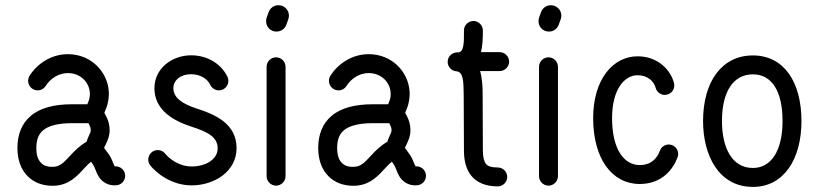

<svg xmlns="http://www.w3.org/2000/svg" viewBox="-20 -714 3178 743"><path d="M47.4 -141.1C47.4 -96.7 60.5 -58.6 86.9 -32.2C110.4 -8.3 144.5 5.4 184.6 4.9C248.5 4.9 283.2 -38.1 308.6 -65.4C315.9 -73.7 324.2 -81.5 332.5 -88.4L341.8 -74.2C347.2 -66.4 350.1 -51.3 361.3 -31.7C375 -8.8 400.4 6.3 431.6 2.9C449.7 1 464.4 -14.6 464.4 -33.7C464.4 -56.6 444.3 -72.3 423.8 -70.3C416.5 -84 413.6 -98.6 402.3 -115.2C392.1 -130.4 383.3 -139.6 382.8 -142.1L389.6 -155.8C397.5 -172.9 404.3 -188.5 404.3 -210.4C404.3 -231 398.9 -248 391.1 -263.7C384.8 -276.4 383.8 -276.4 383.8 -276.9C383.8 -278.8 386.7 -283.2 393.1 -300.8C397.5 -313.5 402.8 -337.4 400.9 -361.3C395.5 -436.5 332.5 -504.4 242.7 -504.4C178.7 -504.4 124 -467.8 94.2 -420.4C90.8 -414.6 88.9 -408.2 88.9 -400.9C88.9 -380.9 105.5 -364.3 125.5 -364.3C138.7 -364.3 149.9 -370.6 156.7 -381.3C174.8 -410.2 207 -431.2 242.7 -431.2C291.5 -431.2 325.2 -395.5 327.6 -355.5C328.6 -343.3 326.2 -332 323.7 -325.2L317.9 -310.5H258.3C192.4 -310.5 135.7 -297.4 98.6 -265.1C64.5 -236.3 47.4 -193.8 47.4 -141.1ZM120.6 -141.1C120.6 -174.3 129.9 -195.3 146.5 -209.5C167.5 -227.5 205.1 -237.3 258.3 -237.3H322.3L325.7 -230.5C329.1 -223.6 331.1 -218.3 331.1 -210.4C331.1 -203.6 328.6 -198.7 323.2 -187C320.8 -182.1 317.9 -174.8 314.9 -165.5C290.5 -151.4 269 -130.9 254.9 -115.2C227.5 -85.9 212.9 -68.4 183.6 -68.4C162.1 -67.9 148.4 -73.7 138.7 -84C127.4 -95.2 120.6 -113.3 120.6 -141.1Z M561.5 -73.7C584.5 -45.4 642.6 3.4 721.7 3.4C807.6 3.4 896 -49.3 895.5 -141.6C895 -235.4 812.5 -271.5 739.7 -294.4C687 -312 650.9 -335 650.9 -372.6C650.9 -404.3 680.2 -427.2 720.2 -426.8C755.9 -426.3 782.7 -409.2 793.9 -385.3C799.8 -373 812.5 -364.3 827.1 -364.3C847.2 -364.3 863.8 -380.9 863.8 -400.9C863.8 -406.2 862.8 -411.6 860.4 -416.5C836.4 -466.8 783.2 -499.5 721.2 -500C646 -500.5 577.6 -449.7 577.6 -372.6C577.6 -288.1 650.9 -247.1 717.3 -225.1C781.7 -204.6 821.8 -185.1 822.3 -140.6C822.8 -96.2 774.4 -69.8 721.7 -69.8C672.9 -69.8 634.3 -100.1 619.1 -119.6C612.3 -127.9 602.1 -133.3 590.3 -133.3C570.3 -133.3 553.7 -116.7 553.7 -96.7C553.7 -87.9 556.6 -80.1 561.5 -73.7Z M1085 -32.2V-455.6C1085 -475.6 1068.4 -492.2 1048.3 -492.2C1028.3 -492.2 1011.7 -475.6 1011.7 -455.6V-32.2C1011.7 -12.2 1028.3 4.4 1048.3 4.4C1068.4 4.4 1085 -12.2 1085 -32.2ZM1087.9 -618.2 1095.7 -639.6C1097.2 -644 1098.1 -648.4 1098.1 -653.3C1098.1 -675.8 1080.1 -693.8 1057.6 -693.8C1040 -693.8 1025.4 -683.1 1019.5 -667L1011.7 -645.5C1010.3 -641.1 1009.8 -636.7 1009.8 -631.8C1009.8 -609.4 1027.3 -591.8 1049.8 -591.8C1067.4 -591.8 1082 -602.1 1087.9 -618.2Z M1211.4 -141.1C1211.4 -96.7 1224.6 -58.6 1251 -32.2C1274.4 -8.3 1308.6 5.4 1348.6 4.9C1412.6 4.9 1447.3 -38.1 1472.7 -65.4C1480 -73.7 1488.3 -81.5 1496.6 -88.4L1505.9 -74.2C1511.2 -66.4 1514.2 -51.3 1525.4 -31.7C1539.1 -8.8 1564.5 6.3 1595.7 2.9C1613.8 1 1628.4 -14.6 1628.4 -33.7C1628.4 -56.6 1608.4 -72.3 1587.9 -70.3C1580.6 -84 1577.6 -98.6 1566.4 -115.2C1556.2 -130.4 1547.4 -139.6 1546.9 -142.1L1553.7 -155.8C1561.5 -172.9 1568.4 -188.5 1568.4 -210.4C1568.4 -231 1563 -248 1555.2 -263.7C1548.8 -276.4 1547.9 -276.4 1547.9 -276.9C1547.9 -278.8 1550.8 -283.2 1557.1 -300.8C1561.5 -313.5 1566.9 -337.4 1564.9 -361.3C1559.6 -436.5 1496.6 -504.4 1406.7 -504.4C1342.8 -504.4 1288.1 -467.8 1258.3 -420.4C1254.9 -414.6 1252.9 -408.2 1252.9 -400.9C1252.9 -380.9 1269.5 -364.3 1289.6 -364.3C1302.7 -364.3 1314 -370.6 1320.8 -381.3C1338.9 -410.2 1371.1 -431.2 1406.7 -431.2C1455.6 -431.2 1489.3 -395.5 1491.7 -355.5C1492.7 -343.3 1490.2 -332 1487.8 -325.2L1481.9 -310.5H1422.4C1356.4 -310.5 1299.8 -297.4 1262.7 -265.1C1228.5 -236.3 1211.4 -193.8 1211.4 -141.1ZM1284.7 -141.1C1284.7 -174.3 1293.9 -195.3 1310.5 -209.5C1331.5 -227.5 1369.1 -237.3 1422.4 -237.3H1486.3L1489.7 -230.5C1493.2 -223.6 1495.1 -218.3 1495.1 -210.4C1495.1 -203.6 1492.7 -198.7 1487.3 -187C1484.9 -182.1 1481.9 -174.8 1479 -165.5C1454.6 -151.4 1433.1 -130.9 1418.9 -115.2C1391.6 -85.9 1377 -68.4 1347.7 -68.4C1326.2 -67.9 1312.5 -73.7 1302.7 -84C1291.5 -95.2 1284.7 -113.3 1284.7 -141.1Z M1913.6 -512.2H1841.3C1847.7 -537.6 1848.6 -567.9 1848.6 -596.2C1848.6 -616.2 1832 -632.8 1812 -632.8C1792 -632.8 1775.4 -616.2 1775.4 -596.2C1775.9 -545.4 1774.9 -512.7 1752.9 -511.2H1752.4H1752C1732.4 -512.7 1712.4 -497.6 1712.4 -474.6C1712.4 -455.6 1727.5 -439.5 1746.1 -438C1772.5 -436 1773.9 -401.4 1774.4 -348.6L1775.4 -130.9C1775.4 -94.7 1782.7 -61 1802.7 -35.2C1825.2 -6.8 1860.8 7.3 1906.2 7.3C1926.3 7.3 1942.9 -9.3 1942.9 -29.3C1942.9 -49.3 1926.3 -65.9 1906.2 -65.9C1880.4 -65.9 1867.2 -71.3 1860.4 -80.1C1853 -89.4 1848.6 -106.9 1848.6 -130.9L1847.7 -349.6C1847.7 -380.9 1845.7 -412.1 1837.9 -439H1913.6C1933.6 -439 1950.2 -455.6 1950.2 -475.6C1950.2 -495.6 1933.6 -512.2 1913.6 -512.2Z M2139.2 -32.2V-455.6C2139.2 -475.6 2122.6 -492.2 2102.5 -492.2C2082.5 -492.2 2065.9 -475.6 2065.9 -455.6V-32.2C2065.9 -12.2 2082.5 4.4 2102.5 4.4C2122.6 4.4 2139.2 -12.2 2139.2 -32.2ZM2142.1 -618.2 2149.9 -639.6C2151.4 -644 2152.3 -648.4 2152.3 -653.3C2152.3 -675.8 2134.3 -693.8 2111.8 -693.8C2094.2 -693.8 2079.6 -683.1 2073.7 -667L2065.9 -645.5C2064.5 -641.1 2064 -636.7 2064 -631.8C2064 -609.4 2081.5 -591.8 2104 -591.8C2121.6 -591.8 2136.2 -602.1 2142.1 -618.2Z M2533.7 -130.9C2523.9 -104 2502.4 -75.2 2455.6 -75.2C2394 -75.2 2348.6 -137.7 2348.6 -256.8C2348.6 -368.2 2396.5 -422.9 2447.3 -422.9C2487.3 -422.9 2511.2 -397.9 2517.1 -374.5C2521 -358.9 2535.6 -346.7 2552.7 -346.7C2572.8 -346.7 2589.4 -363.3 2589.4 -383.3C2589.4 -386.2 2588.9 -389.6 2588.4 -392.1C2575.7 -442.9 2526.4 -496.1 2447.3 -496.1C2353.5 -496.1 2275.4 -408.7 2275.4 -256.8C2275.4 -99.6 2348.6 -2 2455.6 -2C2544.4 -2 2586.4 -62.5 2602.1 -105.5C2603.5 -109.4 2604.5 -113.8 2604.5 -118.2C2604.5 -138.2 2587.9 -154.8 2567.9 -154.8C2552.2 -154.8 2538.6 -144.5 2533.7 -130.9Z M2893.6 -64C2813 -64 2773.9 -141.6 2773.9 -245.6C2773.9 -361.8 2819.3 -426.3 2893.6 -426.3C2966.3 -426.3 3008.3 -361.8 3008.3 -245.6C3008.3 -130.9 2964.4 -64 2893.6 -64ZM2893.6 9.3C3014.2 9.3 3081.5 -99.6 3081.5 -245.6C3081.5 -396 3014.2 -499.5 2893.6 -499.5C2772.9 -499.5 2700.7 -397.5 2700.7 -245.6C2700.7 -113.8 2760.7 9.3 2893.6 9.3Z"/></svg>

Font: Velvelyne
Style: Regular
Weight: 400
Designer: Manon Van der Borght et Mariel Nils
Foundry: Velvetyne
Version: Version 1.070;Glyphs 3.3.1 (3343)